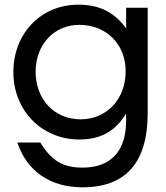

<svg xmlns="http://www.w3.org/2000/svg" viewBox="-20 -582 710 819"><path d="M54 26C95 149 195 217 332 217C517 217 610 111 610 -100V-549H518V-461C467 -531 403 -562 314 -562C155 -562 37 -440 37 -274C37 -111 158 13 318 13C410 13 472 -22 518 -98V-68C518 63 453 133 332 133C249 133 200 104 152 26ZM324 -73C212 -73 132 -158 132 -276C132 -392 211 -476 318 -476C433 -476 516 -394 516 -278C516 -159 435 -73 324 -73Z"/></svg>

Font: Involve Medium
Style: Regular
Weight: 500
Designer: Stefan Peev
Foundry: Context Ltd.
Version: Version 1.001